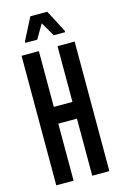

<svg xmlns="http://www.w3.org/2000/svg" viewBox="-131 -929 625 985"><g transform="rotate(-15 181.5 -436.0)"><path d="M40 0V-688H132V-392H231V-688H322V0H231V-303H132V0ZM76 -747V-755L136 -872H226L287 -755V-747H227L183 -822L139 -747Z"/></g></svg>

Font: Saira Ultra Condensed SemiBold
Style: Regular
Weight: 600
Width: 1
Designer: Hector Gatti with collaboration of the Omnibus-Type team
Foundry: Omnibus-Type
Version: Version 1.001; ttfautohint (v1.8)